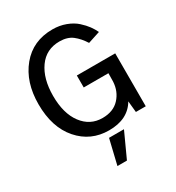

<svg xmlns="http://www.w3.org/2000/svg" viewBox="-237 -917 1206 1316"><g transform="rotate(-30 366.0 -259.0)"><path d="M43.9 -378.9Q43.9 -553.7 135.7 -665Q227.5 -776.4 382.8 -776.4Q438.5 -776.4 486.8 -758.3Q535.2 -740.2 566.9 -711.4Q598.6 -682.6 618.2 -655.8Q637.7 -628.9 650.4 -601.6L554.7 -570.3Q523.4 -620.1 484.4 -650.4Q445.3 -680.7 382.8 -680.7Q277.3 -680.7 218.3 -597.7Q159.2 -514.6 159.2 -378.9Q159.2 -239.3 219.7 -158.7Q280.3 -78.1 377.9 -78.1Q463.9 -78.1 512.2 -130.4Q560.5 -182.6 564.5 -258.8Q565.4 -275.4 565.4 -324.2H370.1V-418.9H673.8V0H595.7L586.9 -88.9Q524.4 17.6 375 17.6Q230.5 17.6 137.2 -89.4Q43.9 -196.3 43.9 -378.9ZM300.8 257.8 347.7 61.5H465.8L376 257.8Z"/></g></svg>

Font: Gothic A1 SemiBold
Style: Regular
Weight: 600
Version: Version 2.50